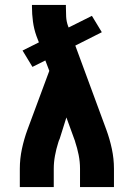

<svg xmlns="http://www.w3.org/2000/svg" viewBox="-20 -755 540 775"><path d="M60 0V-74Q60 -114 68.5 -154Q77 -194 91 -232L179 -469L163 -511L111 -485L71 -551L137 -584L127 -610Q117 -638 113 -668Q109 -698 109 -728V-735H246V-728Q246 -708 247 -688Q248 -668 255 -649L257 -644L351 -691L391 -625L284 -571L409 -232Q423 -194 431.5 -154Q440 -114 440 -74V0H303V-74Q303 -102 297.5 -129.5Q292 -157 283 -184V-185Q282 -187 281.5 -189Q281 -191 280 -193L248 -281L221 -195Q219 -191 217.5 -187Q216 -183 215 -179Q207 -154 202 -127Q197 -100 197 -74V0Z"/></svg>

Font: Iosevka Curly Slab Heavy
Style: Regular
Weight: 900
Monospace: yes
Designer: Belleve Invis
Foundry: Belleve Invis
Version: Version 22.1.2; ttfautohint (v1.8.4)